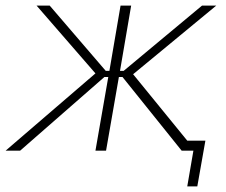

<svg xmlns="http://www.w3.org/2000/svg" viewBox="-43 -540 809 688"><path d="M-23 0H29L331 -264H345L299 0H337L383 -264H396L608 0H650L628 128H664L693 -36H628L434 -274L732 -520H681L400 -286H387L427 -520H389L349 -286H336L135 -520H88L299 -277Z"/></svg>

Font: Fixel Display 20240404 ExLight
Style: Italic
Weight: 200
Italic angle: -10°
Designer: AlfaBravo + MacPaw
Foundry: Kyrylo Tkachov, Marchela Mozhyna, Serhii Makarenko, Maria Weinstein, Zakhar Kryvoshyya
Version: Version 1.211;Glyphs 3.2 (3225)